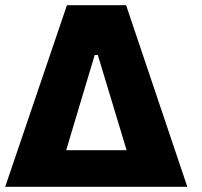

<svg xmlns="http://www.w3.org/2000/svg" viewBox="-73 -720 780 740"><path d="M-53 0H649L413 -700H185ZM182 -141 292 -508H304L415 -141Z"/></svg>

Font: Fixel Display ExtraBold
Style: Italic
Weight: 800
Italic angle: -10°
Designer: AlfaBravo + MacPaw
Foundry: Kyrylo Tkachov, Marchela Mozhyna, Serhii Makarenko, Maria Weinstein, Zakhar Kryvoshyya
Version: Version 1.210;Glyphs 3.2 (3217)